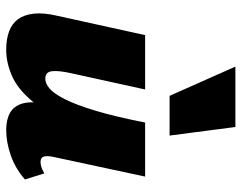

<svg xmlns="http://www.w3.org/2000/svg" viewBox="-98 -652 761 604"><g transform="rotate(90 282.0 -350.5)"><path d="M137 10Q104 10 79.5 1Q55 -8 41 -27Q27 -46 23.5 -76.5Q20 -107 30 -150L91 -427H262L211 -195Q202 -155 204.5 -134Q207 -113 228 -113Q243 -113 259 -126.5Q275 -140 292.5 -174.5Q310 -209 328.5 -270Q347 -331 366 -427H434Q408 -293 374 -207.5Q340 -122 301 -74.5Q262 -27 220 -8.5Q178 10 137 10ZM389 10Q357 10 335.5 -2Q314 -14 306 -41.5Q298 -69 308 -117L371 -427H536L474 -138Q470 -119 473 -108.5Q476 -98 490 -98Q497 -98 505.5 -100.5Q514 -103 526 -110L545 -49Q511 -19 469.5 -4.5Q428 10 389 10ZM282 -504 190 -711H380L407 -504Z"/></g></svg>

Font: Ysabeau Office Black
Style: Italic
Weight: 900
Italic angle: -12°
Designer: Christian Thalmann (Catharsis Fonts)
Version: Version 2.001;gftools[0.9.30]; featfreeze: tnum,lnum,ss02